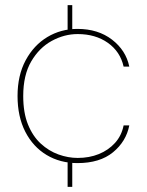

<svg xmlns="http://www.w3.org/2000/svg" viewBox="-20 -620 569 744"><path d="M242 104V-6H260V104ZM242 -490V-600H260V-490ZM280 12Q213 12 160.5 -19.5Q108 -51 78 -109.5Q48 -168 48 -248Q48 -328 79.5 -386.5Q111 -445 163.5 -476.5Q216 -508 280 -508Q360 -508 414 -466.5Q468 -425 481 -362H459Q446 -420 398 -454Q350 -488 281 -488Q229 -488 180.5 -461.5Q132 -435 101 -382Q70 -329 70 -248Q70 -183 88.5 -137.5Q107 -92 138 -63.5Q169 -35 206.5 -21.5Q244 -8 281 -8Q326 -8 363 -23Q400 -38 425.5 -66Q451 -94 459 -134H481Q469 -72 418 -30Q367 12 280 12Z"/></svg>

Font: DM Sans 24pt Thin
Style: Regular
Weight: 250
Designer: Colophon Foundry, Jonny Pinhorn
Foundry: Colophon Foundry
Version: Version 4.004;gftools[0.9.30]